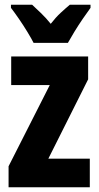

<svg xmlns="http://www.w3.org/2000/svg" viewBox="-20 -786 415 806"><path d="M357 0H16V-88L189 -429H27V-549H350V-453L183 -120H357ZM121 -606Q112 -624 95 -652Q78 -680 59 -707.5Q40 -735 26 -753V-766H115Q130 -752 151.5 -731.5Q173 -711 193 -686Q214 -713 234.5 -732Q255 -751 273 -766H360V-753Q346 -734 327.5 -707Q309 -680 292.5 -653Q276 -626 265 -606Z"/></svg>

Font: Noto Sans Sinhala ExtraCondensed ExtraBold
Style: Regular
Weight: 800
Width: 2
Designer: Jelle Bosma - Monotype Design Team
Foundry: Monotype Imaging Inc.
Version: Version 2.006; ttfautohint (v1.8.4.7-5d5b)